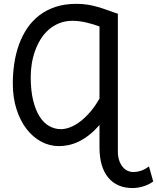

<svg xmlns="http://www.w3.org/2000/svg" viewBox="-20 -745 814 995"><path d="M495.6 -607.9Q480 -613.8 462.2 -619.1Q444.3 -624.5 426 -628.7Q407.7 -632.8 389.9 -635Q372.1 -637.2 356.4 -637.2Q318.4 -637.2 287.4 -624.8Q256.3 -612.3 232.2 -591.1Q208 -569.8 190.4 -541.3Q172.9 -512.7 161.4 -480.5Q149.9 -448.2 144.5 -413.8Q139.2 -379.4 139.2 -346.7Q139.2 -276.4 151.6 -225.3Q164.1 -174.3 185.3 -140.9Q206.5 -107.4 235.1 -91.6Q263.7 -75.7 295.4 -75.7Q319.3 -75.7 345.5 -86.2Q371.6 -96.7 397.7 -116.9Q423.8 -137.2 449 -166.7Q474.1 -196.3 495.6 -234.4ZM590.8 39.1Q590.8 66.9 597.9 87.2Q605 107.4 616.2 120.6Q627.4 133.8 641.4 140.1Q655.3 146.5 668.9 146.5Q690.9 146.5 711.2 139.6Q731.4 132.8 752 117.2L773.9 195.3Q753.4 210.9 724.6 220.2Q695.8 229.5 666.5 229.5Q626.5 229.5 594.7 215.8Q563 202.1 541 175.5Q519 148.9 507.3 109.9Q495.6 70.8 495.6 19.5V-97.7Q468.3 -65.9 441.2 -44.9Q414.1 -23.9 387.5 -11.2Q360.8 1.5 335.2 6.8Q309.6 12.2 285.6 12.2Q237.3 12.2 194.1 -10.7Q150.9 -33.7 117.9 -76.2Q85 -118.7 65.7 -178.5Q46.4 -238.3 46.4 -312.5Q46.4 -365.7 54.2 -417.2Q62 -468.8 78.6 -514.6Q95.2 -560.5 121.3 -599.1Q147.5 -637.7 184.1 -665.8Q220.7 -693.8 268.3 -709.5Q315.9 -725.1 376 -725.1Q407.7 -725.1 434.6 -720.7Q461.4 -716.3 486.6 -709Q511.7 -701.7 537.1 -692.4Q562.5 -683.1 590.8 -673.8Z"/></svg>

Font: Andika Compact
Style: Regular
Weight: 400
Designer: Victor Gaultney, Annie Olsen, Julie Remington, Don Collingsworth, Eric Hays, Becca Hirsbrunner
Foundry: SIL International
Version: Version 5.000 ; LnSpcTght